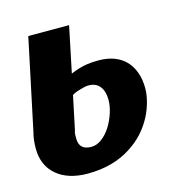

<svg xmlns="http://www.w3.org/2000/svg" viewBox="-88 -575 618 655"><g transform="rotate(-15 221.0 -247.0)"><path d="M34.7 -28.3Q15.1 -44.4 4.6 -68.4Q-5.9 -92.3 -5.9 -122.1Q-5.9 -154.8 1 -179.2L68.8 -500H212.9L179.2 -337.9Q210.4 -351.1 236.3 -355Q254.9 -357.9 278.8 -357.9Q308.6 -357.9 332.8 -349.1Q356.9 -340.3 373.5 -323.2Q390.1 -306.2 399.2 -281Q408.2 -255.9 408.2 -225.1Q408.2 -203.6 401.6 -178.2Q395 -152.8 382.3 -127.9Q352.1 -70.3 297.4 -35.6Q233.4 5.9 144 5.9Q109.4 5.9 81.5 -2.9Q53.7 -11.7 34.7 -28.3ZM247.6 -127Q260.7 -147.9 268.8 -172.6Q276.9 -197.3 276.9 -219.2Q276.9 -249.5 263.2 -266.8Q249.5 -284.2 223.1 -284.2Q211.9 -284.2 192.9 -278.3Q172.4 -272.5 164.1 -266.1L139.2 -147.9Q136.2 -141.1 136.2 -131.1Q136.2 -121.1 136.2 -120.1Q136.2 -79.1 179.2 -79.1Q197.8 -79.1 215.6 -92Q233.4 -105 247.6 -127Z"/></g></svg>

Font: Pattaya
Style: Regular
Weight: 400
Designer: Pablo Impallari / Thai characters Designed by Thanarat Vachiruckul and Suppakit Chalermlarp
Foundry: Pablo Impallari
Version: Version 1.007;September 16, 2023;FontCreator 15.0.0.2934 64-